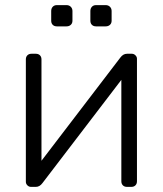

<svg xmlns="http://www.w3.org/2000/svg" viewBox="-20 -730 636 750"><path d="M495 -520Q503 -520 509 -514Q515 -508 515 -501V-22Q515 -12 509 -6Q503 0 493 0H476Q466 0 460 -6Q454 -12 454 -22V-418L146 -15Q135 0 120 0H101Q93 0 87 -6Q81 -12 81 -20V-498Q81 -508 87 -514Q93 -520 103 -520H120Q130 -520 136 -514Q142 -508 142 -498V-102L450 -505Q461 -520 476 -520ZM202 -627Q192 -627 186 -633Q180 -639 180 -649V-687Q180 -697 186 -703.5Q192 -710 202 -710H240Q250 -710 256.5 -703.5Q263 -697 263 -687V-649Q263 -639 256.5 -633Q250 -627 240 -627ZM355 -627Q345 -627 339 -633Q333 -639 333 -649V-687Q333 -697 339 -703.5Q345 -710 355 -710H393Q403 -710 409.5 -703.5Q416 -697 416 -687V-649Q416 -639 409.5 -633Q403 -627 393 -627Z"/></svg>

Font: Rubik AZ
Style: Regular
Weight: 300
Designer: Hubert and Fischer
Foundry: Hubert & Fischer
Version: Version 2.000